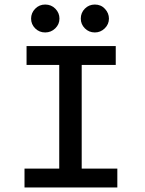

<svg xmlns="http://www.w3.org/2000/svg" viewBox="-20 -826 640 846"><path d="M88 0V-83H241V-540H97V-623H490V-540H340V-83H497V0ZM179 -683Q153 -683 135 -701Q117 -719 117 -744Q117 -769 135 -787.5Q153 -806 179 -806Q206 -806 224 -787.5Q242 -769 242 -744Q242 -719 223.5 -701Q205 -683 179 -683ZM398 -683Q372 -683 354 -701Q336 -719 336 -744Q336 -770 354 -788Q372 -806 398 -806Q425 -806 442.5 -787Q460 -768 460 -744Q460 -719 441.5 -701Q423 -683 398 -683Z"/></svg>

Font: Inconsolata Expanded SemiBold
Style: Regular
Weight: 600
Width: 7
Monospace: yes
Designer: Raph Levien, Cyreal, Brenton Simpson
Foundry: Raph Levien, Cyreal, Google
Version: Version 3.001; ttfautohint (v1.8.2.53-6de2)